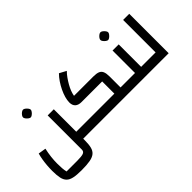

<svg xmlns="http://www.w3.org/2000/svg" viewBox="-69 -1324 2170 2170"><g transform="rotate(-45 1016.0 -238.5)"><path d="M573 0V-111H666V0ZM308 240Q233 240 185.5 230Q138 220 112.5 194.5Q87 169 77.5 124.5Q68 80 68 10Q68 -32 71.5 -76Q75 -120 82 -161.5Q89 -203 99 -237L191 -222Q178 -165 172 -111.5Q166 -58 166 -10Q166 34 168.5 66.5Q171 99 178 129H349Q418 129 446.5 118.5Q475 108 475 76V-470H573V26Q573 90 562.5 132Q552 174 524 197.5Q496 221 444 230.5Q392 240 308 240ZM666 0V-111Q678 -111 682 -95.5Q686 -80 686 -55Q686 -30 682 -15Q678 0 666 0ZM324 -589Q313 -589 298.5 -599.5Q284 -610 273 -624.5Q262 -639 262 -651Q262 -663 272.5 -677.5Q283 -692 297.5 -702.5Q312 -713 324 -713Q336 -713 350 -702.5Q364 -692 375 -677.5Q386 -663 386 -651Q386 -640 375 -625Q364 -610 349.5 -599.5Q335 -589 324 -589Z M1281 0V-111H1374V0ZM666 0V-111H1182V-306H852Q803 -306 777 -330Q751 -354 751 -400Q751 -435 763 -477Q775 -519 796 -562.5Q817 -606 844 -646Q871 -686 902 -717L984 -673Q958 -647 935 -614.5Q912 -582 892.5 -548Q873 -514 860 -480.5Q847 -447 842 -416H1150Q1201 -416 1229 -404.5Q1257 -393 1269 -364.5Q1281 -336 1281 -286V0ZM666 0Q655 0 650.5 -15Q646 -30 646 -55Q646 -80 650.5 -95.5Q655 -111 666 -111ZM1374 0V-111Q1385 -111 1389.5 -95.5Q1394 -80 1394 -55Q1394 -30 1389.5 -15Q1385 0 1374 0Z M1610 0V-111H1703V0ZM1374 0V-111H1565L1512 -57V-470H1610V0ZM1374 0Q1363 0 1358.5 -15Q1354 -30 1354 -55Q1354 -80 1358.5 -95.5Q1363 -111 1374 -111ZM1703 0V-111Q1714 -111 1718.5 -95.5Q1723 -80 1723 -55Q1723 -30 1718.5 -15Q1714 0 1703 0ZM1561 -589Q1550 -589 1535.5 -599.5Q1521 -610 1510 -624.5Q1499 -639 1499 -651Q1499 -663 1509.5 -677.5Q1520 -692 1534.5 -702.5Q1549 -713 1561 -713Q1573 -713 1587 -702.5Q1601 -692 1612 -677.5Q1623 -663 1623 -651Q1623 -640 1612 -625Q1601 -610 1586.5 -599.5Q1572 -589 1561 -589Z M1703 0V-111H1841V-630H1939V0ZM1703 0Q1692 0 1687.5 -15Q1683 -30 1683 -55Q1683 -80 1687.5 -95.5Q1692 -111 1703 -111Z"/></g></svg>

Font: Changa ExtraLight Medium
Style: Regular
Weight: 500
Version: Version 3.002; ttfautohint (v1.8.2)